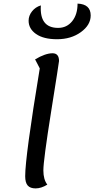

<svg xmlns="http://www.w3.org/2000/svg" viewBox="-20 -1022 524 1067"><path d="M297 -804Q222 -804 180.5 -833Q139 -862 139 -907Q139 -935 158 -959Q177 -983 207 -992Q199 -867 303 -867Q351 -867 381 -904Q411 -941 411 -1002Q484 -999 484 -936Q484 -883 429.5 -843.5Q375 -804 297 -804ZM178 25Q148 25 134 9Q120 -7 120 -43Q120 -151 201 -642L175 -692Q232 -726 272 -726Q308 -726 308 -683Q308 -677 264.5 -404Q221 -131 221 -75Q221 -24 243 4Q209 25 178 25Z"/></svg>

Font: Lemonada Light
Style: Regular
Weight: 300
Designer: Mohamed Gaber (Arabic), Eduardo Tunni (Latin)
Foundry: Kief Type Foundry
Version: Version 4.004